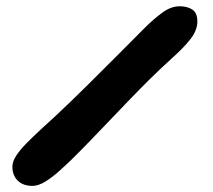

<svg xmlns="http://www.w3.org/2000/svg" viewBox="-20 -624 696 628"><path d="M86 -16Q55.5 -16 38 -33.2Q20.5 -50.5 20.5 -78.5Q20.5 -95.5 33 -114.8Q45.5 -134 66.8 -155.5Q88 -177 114.5 -201.5Q138 -222.5 162.5 -245.5Q187 -268.5 212.2 -292.8Q237.5 -317 262.8 -342.2Q288 -367.5 313 -392.2Q338 -417 362.2 -441.2Q386.5 -465.5 409 -488.2Q431.5 -511 452.5 -532Q481 -560.5 510 -582Q539 -603.5 567.5 -603.5Q592.5 -603.5 609 -592.8Q625.5 -582 625.5 -554Q625.5 -524.5 602.5 -495.5Q579.5 -466.5 543.5 -434.5Q507 -401.5 472.8 -367.8Q438.5 -334 406 -300.2Q373.5 -266.5 341.5 -233Q309.5 -199.5 278.2 -167Q247 -134.5 215 -103Q197 -85.5 174.2 -65Q151.5 -44.5 128.5 -30.2Q105.5 -16 86 -16Z"/></svg>

Font: Gluten ExtraBold
Style: Regular
Weight: 800
Designer: Tyler Finck
Foundry: Etcetera Type Company
Version: Version 1.300